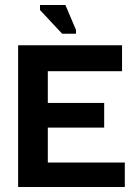

<svg xmlns="http://www.w3.org/2000/svg" viewBox="-20 -743 552 763"><path d="M52 0V-563H465V-460H170V-334H394V-236H170V-97H476V0ZM227 -609 139 -703V-723H240L282 -624V-609Z"/></svg>

Font: Darker Grotesque ExtraBold
Style: Regular
Weight: 800
Designer: Gabriel Lam
Foundry: TypeRant
Version: Version 1.000;gftools[0.9.28]